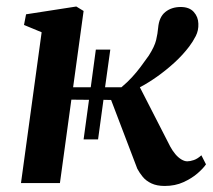

<svg xmlns="http://www.w3.org/2000/svg" viewBox="-20 -576 670 604"><path d="M498 9Q473.5 9 456.5 1Q439.5 -7 429.2 -19.5Q419 -32 412 -45L329.5 -261.5L305.5 -262L288.5 -137.5H243L260 -262L204.5 -262.5L168.5 0H46L111 -474.5L55.5 -497.5L62 -531L220 -555.5L243 -541.5L210 -301.5H265.5L281.5 -420H327L310.5 -301.5H362Q381 -317.5 395.2 -333Q409.5 -348.5 422 -365.2Q434.5 -382 448 -401Q466.5 -430 471.2 -450.2Q476 -470.5 477.5 -488.5Q480.5 -522.5 500 -538.2Q519.5 -554 548.5 -554Q575.5 -554 589.5 -538.5Q603.5 -523 604 -501.5Q605 -480.5 595.8 -462.5Q586.5 -444.5 575.5 -430Q555.5 -403.5 529 -379.2Q502.5 -355 474.2 -335Q446 -315 420 -301.5L515.5 -115Q522.5 -102 531.5 -91.2Q540.5 -80.5 550.5 -74.5Q560.5 -68.5 569 -68.5Q578 -68.5 589.8 -72.5Q601.5 -76.5 613.5 -87.5L628 -59Q620 -47 601.8 -31Q583.5 -15 557.2 -3Q531 9 498 9Z"/></svg>

Font: Merriweather 48pt SemiBold
Style: Italic
Weight: 600
Italic angle: -7.8°
Designer: Eben Sorkin
Foundry: Eben Sorkin
Version: Version 2.101